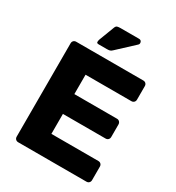

<svg xmlns="http://www.w3.org/2000/svg" viewBox="-211 -1031 1061 1158"><g transform="rotate(30 319.5 -452.5)"><path d="M95 0Q84 0 77 -7Q70 -14 70 -25V-675Q70 -686 77 -693Q84 -700 95 -700H562Q573 -700 580 -693Q587 -686 587 -675V-581Q587 -570 580 -563Q573 -556 562 -556H243V-421H540Q551 -421 558 -413.5Q565 -406 565 -395V-308Q565 -297 558 -290Q551 -283 540 -283H243V-144H570Q581 -144 588 -137Q595 -130 595 -119V-25Q595 -14 588 -7Q581 0 570 0ZM220 -754Q206 -754 206 -763Q206 -772 209 -781L249 -886Q254 -900 263 -902.5Q272 -905 286 -905H414Q428 -905 432 -893Q436 -881 428 -873L314 -767Q306 -759 298.5 -756.5Q291 -754 277 -754Z"/></g></svg>

Font: Fz Rubik
Style: Bold
Weight: 700
Designer: Hubert and Fischer
Foundry: Hubert and Fischer
Version: Vit hóa bi FontZin.com